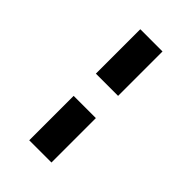

<svg xmlns="http://www.w3.org/2000/svg" viewBox="56 -1069 764 764"><g transform="rotate(-45 437.5 -687.5)"><path d="M125 -750H375V-625H125ZM500 -750H750V-625H500Z"/></g></svg>

Font: Dogica Pixel
Style: Bold
Weight: 700
Designer: Roberto Mocci
Version: Version 001.000